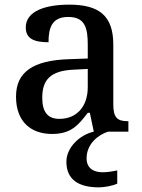

<svg xmlns="http://www.w3.org/2000/svg" viewBox="-20 -567 613 827"><path d="M204 10C285 10 316 -26 358 -81H367L384 0C323 14 266 68 266 130C266 206 318 240 406 240C427 240 464 234 485 224V167C461 172 440 175 422 175C382 175 353 157 353 115C353 52 404 13 446 0H533V-45H530C485 -45 468 -61 468 -117V-375C468 -501 405 -547 278 -547C175 -547 91 -519 91 -449C91 -402 124 -385 189 -385C189 -448 204 -494 274 -494C348 -494 358 -444 358 -373V-315L276 -312C123 -307 49 -257 49 -151C49 -41 115 10 204 10ZM236 -55C185 -55 162 -85 162 -146C162 -222 196 -263 299 -267L358 -270V-191C358 -108 310 -55 236 -55Z"/></svg>

Font: Noto Serif Yezidi Medium
Style: Regular
Weight: 500
Designer: Dalton Maag Ltd
Foundry: Dalton Maag Ltd
Version: Version 1.001